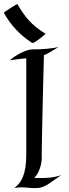

<svg xmlns="http://www.w3.org/2000/svg" viewBox="-20 -964 353 988"><path d="M294.9 -63Q268.6 -45.4 251.5 -32.7Q234.4 -20 220.5 -12Q206.5 -3.9 193.6 0Q180.7 3.9 163.1 3.9Q139.6 3.9 123 2Q106.4 0 89.8 0Q81.5 0 73 0.7Q64.5 1.5 54.2 3.9Q67.9 -7.8 79.1 -21.5Q90.3 -35.2 98.4 -55.2Q106.4 -75.2 110.8 -103.3Q115.2 -131.3 115.2 -170.9V-664.1Q100.1 -662.6 78.6 -660.2Q57.1 -657.7 29.8 -653.8Q56.2 -675.3 77.4 -686.5Q98.6 -697.8 113.8 -703.1Q131.3 -709 145 -710Q162.1 -709.5 182.9 -710.4Q203.6 -711.4 222.9 -713.1Q242.2 -714.8 258.3 -717.5Q274.4 -720.2 282.2 -723.1Q259.3 -708 241 -697.5Q222.7 -687 206.1 -680.2Q203.6 -591.8 201.9 -522Q200.2 -452.1 199 -398.2Q197.8 -344.2 197 -304.9Q196.3 -265.6 195.8 -237.8Q194.3 -172.9 194.8 -148.9Q194.3 -130.9 189.9 -113.3Q186 -97.7 178.2 -80.3Q170.4 -63 155.8 -48.8Q165 -47.9 173.8 -47.9Q182.6 -47.9 190.9 -47.9Q215.8 -47.9 235.1 -50Q254.4 -52.2 267.6 -55.2Q283.2 -58.6 294.9 -63ZM214.8 -790Q210 -785.6 200.7 -777.8Q191.4 -770 180.9 -762.2Q170.4 -754.4 160.9 -748.5Q151.4 -742.7 146 -742.7Q100.1 -772 63 -811.3Q25.9 -850.6 0 -897.9Q0 -899.9 10.7 -907.2Q21.5 -914.6 34.2 -922.9Q49.3 -932.1 68.8 -943.8Q83 -919.9 96.7 -899.7Q110.4 -879.4 126.7 -861.1Q143.1 -842.8 164.3 -825.4Q185.5 -808.1 214.8 -790Z"/></svg>

Font: Quintessential
Style: Regular
Weight: 400
Designer: Astigmatic (AOETI)
Foundry: Astigmatic (AOETI)
Version: Version 1.000